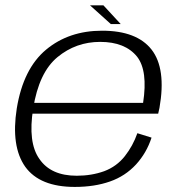

<svg xmlns="http://www.w3.org/2000/svg" viewBox="-20 -714 698 738"><path d="M267.5 4.5 275 -38.5Q175.5 -38.5 131.5 -103Q86.5 -166 107.5 -297Q129.5 -435.5 201 -494.5Q272 -553 365 -553Q461 -553 507 -496Q549 -442 530 -318.5H102.5L95 -277H588Q591 -288 593 -299.5Q619.5 -450.5 562.5 -523.5Q505.5 -596 372.5 -596Q244.5 -596 157 -523Q69.5 -450 44.5 -297.5Q21.5 -151.5 77 -73Q133 4.5 267.5 4.5ZM275 -38.5 267.5 4.5Q343.5 4.5 403 -16.5Q461.5 -37 503 -82Q543.5 -126.5 562.5 -185L508 -202Q491 -153.5 460 -114Q428.5 -74 380.5 -56Q332 -38.5 275 -38.5ZM406 -621.5H444L377.5 -693.5H326Z"/></svg>

Font: Anybody SemiExpanded Light
Style: Italic
Weight: 300
Width: 6
Italic angle: -10°
Version: Version 1.113;gftools[0.9.25]